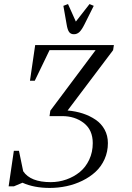

<svg xmlns="http://www.w3.org/2000/svg" viewBox="-20 -926 658 954"><path d="M22.9 0 48.8 -176.8H74.2L95.2 -75.2Q131.3 -21 231.9 -21Q272.5 -21 309.8 -34.2Q347.2 -47.4 376.5 -71.3Q405.8 -95.2 423.3 -132.6Q440.9 -169.9 440.9 -214.8Q440.9 -280.3 396.5 -314.7Q352.1 -349.1 289.1 -349.1H226.1L230 -376L455.1 -676.8H226.1L152.8 -524.9H128.9L154.8 -702.1H545.9L542 -676.8L315.9 -377Q356.4 -373.5 391.4 -362.1Q426.3 -350.6 454.8 -331.3Q483.4 -312 499.8 -282Q516.1 -252 516.1 -214.8Q516.1 -171.9 499.5 -135Q482.9 -98.1 454.8 -72.3Q426.8 -46.4 389.4 -28.1Q352.1 -9.8 310.8 -1Q269.5 7.8 227.1 7.8Q148.9 7.8 91.8 -18.1L48.8 0ZM294.9 -897 317.9 -905.8 356.9 -818.8 424.8 -905.8 445.8 -897 399.9 -805.2Q386.2 -777.8 374.5 -766.8Q362.8 -755.9 347.2 -755.9Q331.5 -755.9 323.5 -766.8Q315.4 -777.8 311 -805.2Z"/></svg>

Font: Dihjauti
Style: Italic
Weight: 400
Italic angle: -9°
Designer: T. Christopher White
Version: Version 3.0.0